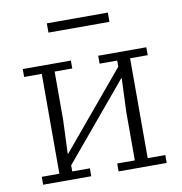

<svg xmlns="http://www.w3.org/2000/svg" viewBox="-78 -763 795 837"><g transform="rotate(-10 319.5 -345.0)"><path d="M46 -35H124V-477H46V-512H259V-477H181V-264L175 -114H177L458 -450V-477H380V-512H593V-477H515V-35H593V0H380V-35H458V-248L464 -398H462L181 -62V-35H259V0H46ZM184 -690H454V-649H184Z"/></g></svg>

Font: IBM Plex Serif Light
Style: Regular
Weight: 300
Designer: Mike Abbink, Paul van der Laan, Pieter van Rosmalen
Foundry: Bold Monday
Version: Version 3.001